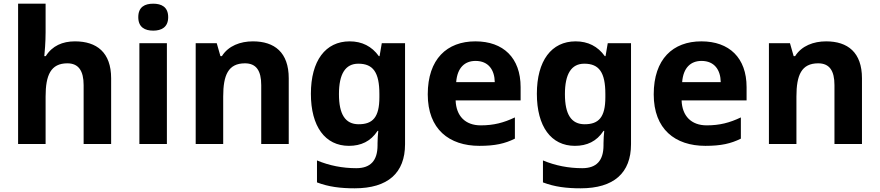

<svg xmlns="http://www.w3.org/2000/svg" viewBox="-20 -780 4764 1040"><path d="M227 -605V-760H78V0H227V-257C227 -373 255 -437 345 -437C405 -437 433 -397 433 -319V0H582V-356C582 -496 504 -556 386 -556C319 -556 263 -532 228 -476H220C222 -496 227 -551 227 -605Z M810 -760C765 -760 729 -743 729 -687C729 -632 765 -614 810 -614C854 -614 891 -632 891 -687C891 -743 854 -760 810 -760ZM884 -546H735V0H884Z M1350 -556C1282 -556 1217 -532 1182 -476H1174L1154 -546H1040V0H1189V-257C1189 -373 1216 -437 1307 -437C1368 -437 1395 -397 1395 -319V0H1544V-356C1544 -496 1467 -556 1350 -556Z M1874 -556C1743 -556 1664 -451 1664 -272C1664 -95 1741 10 1870 10C1935 10 1988 -14 2025 -71H2029C2027 -52 2025 -26 2025 -4V7C2025 90 1987 131 1910 131C1835 131 1764 117 1697 89V208C1760 232 1824 240 1901 240C2081 240 2174 157 2174 1V-546H2048L2036 -476H2032C1994 -529 1941 -556 1874 -556ZM1921 -435C2001 -435 2035 -388 2035 -271V-253C2035 -145 1999 -107 1923 -107C1850 -107 1816 -161 1816 -270C1816 -380 1851 -435 1921 -435Z M2555 -556C2401 -556 2297 -460 2297 -269C2297 -80 2413 10 2577 10C2661 10 2715 -2 2769 -29V-144C2708 -115 2654 -101 2584 -101C2500 -101 2451 -152 2448 -236H2800V-308C2800 -467 2706 -556 2555 -556ZM2556 -450C2626 -450 2659 -401 2660 -335H2451C2457 -414 2498 -450 2556 -450Z M3098 -556C2967 -556 2888 -451 2888 -272C2888 -95 2965 10 3094 10C3159 10 3212 -14 3249 -71H3253C3251 -52 3249 -26 3249 -4V7C3249 90 3211 131 3134 131C3059 131 2988 117 2921 89V208C2984 232 3048 240 3125 240C3305 240 3398 157 3398 1V-546H3272L3260 -476H3256C3218 -529 3165 -556 3098 -556ZM3145 -435C3225 -435 3259 -388 3259 -271V-253C3259 -145 3223 -107 3147 -107C3074 -107 3040 -161 3040 -270C3040 -380 3075 -435 3145 -435Z M3779 -556C3625 -556 3521 -460 3521 -269C3521 -80 3637 10 3801 10C3885 10 3939 -2 3993 -29V-144C3932 -115 3878 -101 3808 -101C3724 -101 3675 -152 3672 -236H4024V-308C4024 -467 3930 -556 3779 -556ZM3780 -450C3850 -450 3883 -401 3884 -335H3675C3681 -414 3722 -450 3780 -450Z M4455 -556C4387 -556 4322 -532 4287 -476H4279L4259 -546H4145V0H4294V-257C4294 -373 4321 -437 4412 -437C4473 -437 4500 -397 4500 -319V0H4649V-356C4649 -496 4572 -556 4455 -556Z"/></svg>

Font: Noto Kufi Arabic
Style: Bold
Weight: 700
Designer: Monotype Design Team, David Williams, Khaled Hosny
Foundry: Google LLC
Version: Version 2.109